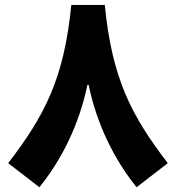

<svg xmlns="http://www.w3.org/2000/svg" viewBox="-20 -747 724 790"><path d="M344.7 -397.9C377.4 -239.7 446.3 -95.7 542 23.4L670.4 -75.7C521.5 -270.5 441.4 -420.4 411.1 -726.6H273.4C243.2 -420.4 162.6 -270.5 13.7 -75.7L142.1 23.4C238.3 -95.7 306.6 -239.7 339.8 -397.9Z"/></svg>

Font: Estedad ExtraBold
Style: Regular
Weight: 800
Designer: Amin Abedi
Version: Version 7.3